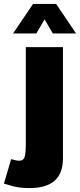

<svg xmlns="http://www.w3.org/2000/svg" viewBox="-71 -741 409 982"><path d="M-14 73Q0 77 10 79Q20 81 28 81Q49 81 55 61.5Q61 42 61 -7V-500H251V68Q251 147 207.5 184Q164 221 81 221Q50 221 29 218Q8 215 -10 210Q-28 205 -51 198ZM98 -721H216L318 -570H199L157 -642L115 -570H-4Z"/></svg>

Font: Moderustic ExtraBold
Style: Regular
Weight: 800
Designer: Tural Alisoy
Foundry: TAFT Foundry
Version: Version 2.120